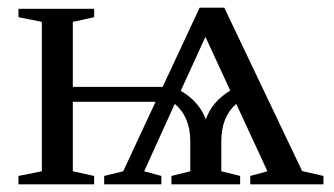

<svg xmlns="http://www.w3.org/2000/svg" viewBox="-20 -482 874 502"><path d="M89.4 -424.8 28.3 -437V-459H226.1V-437L170.4 -424.8V-254.9H405.3L502 -461.9H566.4L770 -34.7L825.7 -22V0H634.3V-22L679.2 -34.2L597.7 -210.4Q558.6 -176.8 558.6 -112.3V-34.2L607.9 -22V0H428.2V-22L477.5 -34.2V-112.3Q477.5 -176.3 437 -210.4L356.9 -34.2L401.9 -22V0H252.4V-22L302.2 -34.2L386.7 -215.8H170.4V-34.2L226.1 -22V0H28.3V-22L89.4 -34.2ZM517.1 -385.7 452.6 -244.6Q501 -216.3 518.1 -169.9Q534.7 -216.8 582 -245.1Z"/></svg>

Font: Tinos
Style: Regular
Weight: 400
Designer: Steve Matteson
Foundry: Monotype Imaging Inc.
Version: Version 1.23